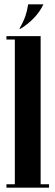

<svg xmlns="http://www.w3.org/2000/svg" viewBox="-20 -873 255 893"><path d="M49 0V-705H169V0ZM169 0V-16H208V0ZM10 0V-16H49V0ZM10 -689V-705H49V-689ZM75 -739H70Q90 -774 98.5 -799.5Q107 -825 111 -853H182Q165 -817 136 -787.5Q107 -758 75 -739Z"/></svg>

Font: Emberly Black
Style: Regular
Weight: 900
Designer: Rajesh Rajput
Foundry: Rajesh Rajput
Version: Version 1.000